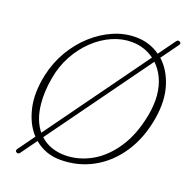

<svg xmlns="http://www.w3.org/2000/svg" viewBox="-114 -862 989 1011"><g transform="rotate(15 380.5 -357.0)"><path d="M64 36Q53.5 28.5 63.5 17L138.5 -70Q95 -125 83 -209.5Q71 -294 103 -396.5Q126 -470 169.2 -530.5Q212.5 -591 269 -633.8Q325.5 -676.5 388.5 -697.5Q451.5 -718.5 514 -713Q591 -706.5 647.5 -658.5L723 -746Q733.5 -758 743.5 -750Q754 -743 743.5 -731L666 -641.5Q714.5 -590 732.2 -509Q750 -428 724 -327Q694.5 -213 631 -133.5Q567.5 -54 481.2 -15.8Q395 22.5 296.5 14Q212.5 7 155.5 -51L84 32Q74.5 43 64 36ZM122.5 -245Q123 -199 133.5 -162.2Q144 -125.5 163 -98L623.5 -631Q572 -676.5 500.5 -683Q446 -688 390.2 -669Q334.5 -650 285 -610.5Q235.5 -571 198 -514.8Q160.5 -458.5 142.5 -389.5Q131.5 -349 126.8 -313Q122 -277 122.5 -245ZM313.5 -15.5Q389.5 -9.5 462.2 -42.2Q535 -75 593.5 -147.8Q652 -220.5 684 -334Q692.5 -364.5 696.5 -392.5Q700.5 -420.5 700.5 -446.5Q700 -499 684.2 -541Q668.5 -583 641.5 -613L179 -78Q204 -50 238.5 -34.5Q273 -19 313.5 -15.5Z"/></g></svg>

Font: Fraunces 9pt S100 Thin
Style: Italic
Weight: 100
Italic angle: -16°
Version: Version 1.000; ttfautohint (v1.8.3)